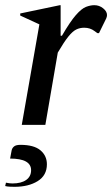

<svg xmlns="http://www.w3.org/2000/svg" viewBox="-43 -482 433 741"><path d="M41 0 109 -388 35 -422V-430L188 -462H191V-344H196Q228 -399 250 -424Q272 -449 289 -455.5Q306 -462 321 -462Q340 -462 355 -450Q370 -438 370 -424Q370 -418 367 -411L339 -354H333L322 -362Q305 -375 282 -375Q265 -375 251 -368Q237 -361 220.5 -340.5Q204 -320 180 -279L132 0ZM13 239Q5 239 -5.5 238.5Q-16 238 -23 236L-20 223Q-6 226 5 226Q39 226 58 212.5Q77 199 77 175Q77 130 -4 130L2 98Q4 89 11.5 83Q19 77 36 77Q88 77 113 98Q138 119 138 152Q138 195 102.5 217Q67 239 13 239Z"/></svg>

Font: Spectral Medium
Style: Italic
Weight: 500
Italic angle: -10°
Designer: Jean-Baptiste Levee
Foundry: Production Type
Version: Version 2.001